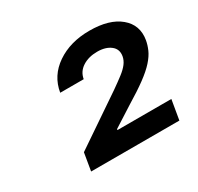

<svg xmlns="http://www.w3.org/2000/svg" viewBox="-98 -954 651 632"><g transform="rotate(-30 227.5 -638.0)"><path d="M81.1 -435.5 92.3 -502.4 280.8 -630.4Q305.2 -647.5 322 -660.4Q338.9 -673.3 348.4 -685.8Q357.9 -698.2 360.4 -712.4Q364.7 -737.8 345.9 -752.4Q327.1 -767.1 295.4 -767.1Q262.2 -767.1 239.3 -752.2Q216.3 -737.3 211.9 -710.9H122.6Q132.3 -770 183.3 -804.9Q234.4 -839.8 307.6 -839.8Q382.8 -839.8 422.6 -806.6Q462.4 -773.4 453.6 -720.2Q450.7 -703.1 443.1 -685.8Q435.5 -668.5 418.9 -649.9Q402.3 -631.3 373.5 -610.1Q344.7 -588.9 300.3 -562L224.6 -513.7V-510.3H429.2L416.5 -435.5Z"/></g></svg>

Font: Inter 17pt Medium
Style: Italic
Weight: 500
Italic angle: -9.3988°
Version: Version 4.001;git-66647c0bb